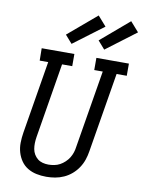

<svg xmlns="http://www.w3.org/2000/svg" viewBox="-104 -1055 849 1134"><g transform="rotate(10 320.0 -488.0)"><path d="M254 8Q223 8 194.5 2Q166 -4 142 -18.5Q118 -33 102 -56Q86 -79 78 -106.5Q70 -134 70.5 -164Q71 -194 76 -225L148 -661H97L96 -735H292V-662H231L157 -213Q154 -194 153.5 -176Q153 -158 156 -141Q159 -124 167.5 -109.5Q176 -95 189 -84.5Q202 -74 219 -69.5Q236 -65 254 -65Q271 -65 289 -68.5Q307 -72 322.5 -80.5Q338 -89 352 -102Q366 -115 375.5 -130.5Q385 -146 390.5 -163Q396 -180 398 -197L475 -662H424V-735H619V-662H558L479 -185Q475 -159 466.5 -133.5Q458 -108 442.5 -84.5Q427 -61 405.5 -42.5Q384 -24 358.5 -12.5Q333 -1 306.5 3.5Q280 8 254 8ZM461 -791 419 -839 589 -984 640 -926ZM265 -791 223 -839 394 -984 445 -926Z"/></g></svg>

Font: Iosevka Plex Etoile
Style: Italic
Weight: 400
Italic angle: -9°
Designer: Belleve Invis
Foundry: Belleve Invis
Version: Version 25.1.1; ttfautohint (v1.8.4)